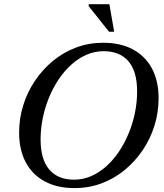

<svg xmlns="http://www.w3.org/2000/svg" viewBox="-20 -904 796 934"><path d="M177.5 -226Q177.5 -128 219.8 -79Q262 -30 340 -30Q384 -30 423.5 -47.2Q463 -64.5 497.2 -95.2Q531.5 -126 559 -167Q586.5 -208 606.2 -256Q626 -304 636.5 -355.8Q647 -407.5 647 -459Q647 -557 604.8 -606Q562.5 -655 484.5 -655Q441 -655 401.2 -637.8Q361.5 -620.5 327.2 -589.8Q293 -559 265.5 -518Q238 -477 218.2 -429Q198.5 -381 188 -329.2Q177.5 -277.5 177.5 -226ZM751.5 -426Q751.5 -358 731.8 -294Q712 -230 675 -174.8Q638 -119.5 587.2 -77.5Q536.5 -35.5 474.5 -12.2Q412.5 11 342.5 11Q258 11 197.8 -21.5Q137.5 -54 105.2 -114.5Q73 -175 73 -259Q73 -327 92.8 -391Q112.5 -455 149.5 -510.2Q186.5 -565.5 237.2 -607.5Q288 -649.5 350 -672.8Q412 -696 482 -696Q566.5 -696 626.8 -663.5Q687 -631 719.2 -570.8Q751.5 -510.5 751.5 -426ZM535.5 -749.5H510.5L411 -874.5L412 -883.5H512Z"/></svg>

Font: Newsreader 36pt Medium
Style: Italic
Weight: 500
Italic angle: -17°
Designer: Hugues Gentile
Foundry: Production Type
Version: Version 1.003